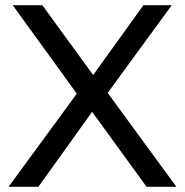

<svg xmlns="http://www.w3.org/2000/svg" viewBox="-20 -720 713 740"><path d="M13 0H128L335 -289L545 0H660L395 -362L642 -700H533L339 -431L143 -700H29L276 -359Z"/></svg>

Font: Malon Grotesk Med
Style: Regular
Weight: 500
Designer: Julieta Ulanovsky
Foundry: Julieta Ulanovsky
Version: Version 7.200